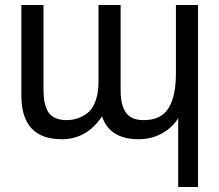

<svg xmlns="http://www.w3.org/2000/svg" viewBox="-20 -544 873 764"><path d="M552 -66Q621 -66 650.5 -113.5Q680 -161 680 -251V-524H768V200H689V-74Q668 -38 626 -14Q584 10 532 10Q416 10 386 -81Q325 10 226 10Q65 10 65 -164V-524H153V-193Q153 -166 155.5 -147.5Q158 -129 166.5 -108.5Q175 -88 195 -77Q215 -66 245 -66Q266 -66 286 -72Q306 -78 326.5 -93Q347 -108 359.5 -140.5Q372 -173 372 -219V-524H460V-183Q460 -126 481 -96Q502 -66 552 -66Z"/></svg>

Font: ColatingCofangSans
Style: Regular
Weight: 400
Foundry: GNU
Version: Version 412.227;June 27, 2022;FontCreator 11.0.0.2412 32-bit